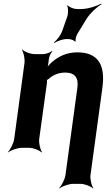

<svg xmlns="http://www.w3.org/2000/svg" viewBox="-20 -833 604 1082"><path d="M348 -424C402 -424 424 -394 416 -338L349 153C346 177 327 214 313 227L315 229C330 217 368 203 392 203H433C457 203 493 217 504 229L506 227C496 214 487 177 490 153L557 -338C574 -463 537 -538 415 -538C357 -538 309 -515 274 -484C261 -473 246 -456 239 -445L243 -443C249 -454 253 -474 254 -489L255 -496C255 -510 266 -535 275 -543L273 -546C264 -537 238 -528 223 -528H175C151 -528 116 -542 105 -554L103 -552C113 -539 121 -502 118 -478L60 -50C57 -26 38 11 24 24L25 26C40 14 79 0 103 0H144C168 0 203 14 214 26L217 24C207 11 198 -26 201 -50L244 -362C245 -366 246 -383 243 -385L240 -382C242 -380 254 -387 256 -390C279 -410 309 -424 348 -424ZM360 -742 329 -654C321 -633 298 -604 284 -594L287 -591C301 -601 334 -613 356 -613H366C378 -613 400 -605 403 -598L407 -600C403 -607 409 -631 416 -642L466 -724C486 -757 527 -795 552 -809L550 -813C525 -798 473 -782 437 -782H413C396 -782 369 -793 362 -803L358 -801C365 -791 365 -759 360 -742Z"/></svg>

Font: Asimov
Style: EdgeIt
Weight: 500
Designer: Google
Version: Version 2.000980: 2014